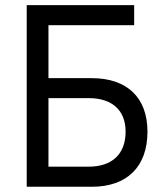

<svg xmlns="http://www.w3.org/2000/svg" viewBox="-20 -713 626 733"><path d="M82 0H330.6C465.3 0 543 -76.7 543 -210.4C543 -340.3 465.3 -414.6 330.6 -414.6H165V-616.7H492.2V-693.4H82ZM165 -76.7V-338.4H318.4C408.2 -338.4 459.5 -292 459.5 -210.4C459.5 -125 408.2 -76.7 318.4 -76.7Z"/></svg>

Font: Cascadia Mono PL SemiLight
Style: Regular
Weight: 350
Monospace: yes
Designer: Aaron Bell
Foundry: Saja Typeworks
Version: Version 2404.023